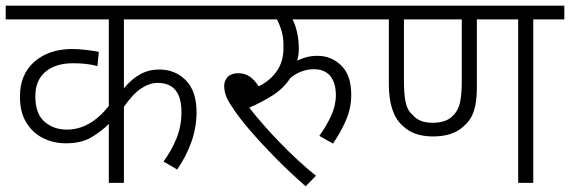

<svg xmlns="http://www.w3.org/2000/svg" viewBox="-20 -642 2001 674"><path d="M735 -574H415V-332Q442 -365 472.5 -381.5Q503 -398 539 -398Q595 -398 632.5 -360Q670 -322 670 -248Q670 -196 652.5 -145.5Q635 -95 602 -47L554 -75Q582 -113 599.5 -156Q617 -199 617 -249Q617 -351 533 -351Q505 -351 475.5 -331.5Q446 -312 415 -267V0H362V-207Q335 -180 300 -159.5Q265 -139 212 -139Q168 -139 131.5 -157Q95 -175 72.5 -211.5Q50 -248 50 -303Q50 -381 101 -425.5Q152 -470 234 -470Q258 -470 284.5 -466.5Q311 -463 327 -460L322 -410Q286 -420 237 -420Q175 -420 139.5 -390Q104 -360 104 -304Q104 -243 136 -215Q168 -187 215 -187Q296 -187 362 -270V-574H0V-622H735Z M1213 -309Q1213 -263 1195 -221Q1177 -179 1149 -138L1101 -165Q1125 -198 1142 -234.5Q1159 -271 1159 -308Q1159 -351 1139.5 -375Q1120 -399 1082 -399Q1037 -399 999 -368Q976 -332 937.5 -307.5Q899 -283 855 -264Q901 -205 963.5 -140.5Q1026 -76 1089 -25L1053 12Q995 -39 944.5 -90.5Q894 -142 855.5 -187Q817 -232 796 -265Q778 -291 772.5 -308Q767 -325 767 -341Q767 -359 779.5 -372Q792 -385 816 -385Q840 -385 857 -373Q874 -361 888 -339Q929 -359 952.5 -393.5Q976 -428 975 -476Q976 -508 968.5 -533Q961 -558 952 -574H720V-622H1275V-574H1007Q1017 -555 1023 -527.5Q1029 -500 1029 -470Q1029 -448 1023 -429Q1039 -437 1056.5 -441.5Q1074 -446 1095 -446Q1143 -446 1178 -412Q1213 -378 1213 -309Z M1852 -574V0H1799V-574H1654V-332Q1654 -286 1644 -254Q1634 -222 1610 -201Q1572 -163 1500 -163Q1430 -163 1392 -202Q1345 -244 1345 -348V-574H1260V-622H1961V-574ZM1499 -211Q1547 -211 1570 -236Q1589 -254 1595 -283Q1601 -312 1601 -357V-574H1398V-357Q1398 -312 1404 -283Q1410 -254 1430 -237Q1440 -225 1457 -218Q1474 -211 1499 -211Z"/></svg>

Font: Noto Sans Light
Style: Regular
Weight: 300
Designer: Monotype Design Team
Foundry: Monotype Imaging Inc.
Version: Version 2.007